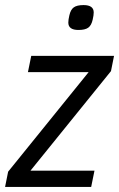

<svg xmlns="http://www.w3.org/2000/svg" viewBox="-27 -736 469 756"><path d="M-7 0 5 -60 322 -452H83L96 -516H422L410 -456L93 -64H345L332 0ZM282 -618Q242 -618 242 -647Q242 -658 246 -675Q251 -698 263.5 -707Q276 -716 302 -716Q342 -716 342 -687Q342 -676 338 -659Q333 -636 320.5 -627Q308 -618 282 -618Z"/></svg>

Font: IBM Plex Sans Cond
Style: Italic
Weight: 400
Width: 3
Italic angle: -11°
Designer: Mike Abbink, Paul van der Laan, Pieter van Rosmalen
Foundry: Bold Monday
Version: Version 1.3